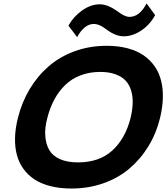

<svg xmlns="http://www.w3.org/2000/svg" viewBox="-20 -1086 975 1116"><path d="M738.8 -399.9Q750 -446.3 751.2 -486.1Q752.4 -525.9 742.2 -559.8Q731.9 -593.8 710 -617.4Q688 -641.1 650.6 -654.5Q613.3 -668 563 -668Q500.5 -668 448.5 -648.2Q396.5 -628.4 359.1 -592Q321.8 -555.7 295.9 -507.6Q270 -459.5 254.9 -399.9Q239.7 -343.3 243.2 -295.9Q246.6 -248.5 266.1 -214.4Q285.6 -180.2 328.1 -161.1Q370.6 -142.1 433.1 -142.1Q557.1 -142.1 632.8 -211.2Q708.5 -280.3 738.8 -399.9ZM910.2 -399.9Q887.7 -309.1 841.6 -234.1Q795.4 -159.2 730.5 -104.7Q665.5 -50.3 579.6 -20.3Q493.7 9.8 395 9.8Q328.6 9.8 274.2 -3.9Q219.7 -17.6 180.9 -43Q142.1 -68.4 116 -104.7Q89.8 -141.1 77.9 -186.5Q65.9 -231.9 67.4 -285.6Q68.8 -339.4 84 -399.9Q106.4 -490.7 152.1 -567.4Q197.8 -644 262.7 -700.4Q327.6 -756.8 414.3 -788.3Q501 -819.8 600.1 -819.8Q667 -819.8 721.4 -805.4Q775.9 -791 814.5 -764.4Q853 -737.8 879.2 -700.2Q905.3 -662.6 916.7 -616Q928.2 -569.3 926.5 -514.9Q924.8 -460.4 910.2 -399.9ZM832 -1065.9 881.8 -998Q850.6 -941.4 800.5 -908.2Q750.5 -875 699.2 -875Q652.8 -875 601.1 -913.1Q574.2 -932.6 564 -937Q542 -946.8 525.9 -946.8Q470.2 -946.8 428.2 -870.1L377.9 -937Q405.8 -988.3 456.5 -1024.7Q507.3 -1061 560.1 -1061Q604.5 -1061 659.2 -1022.9Q687.5 -1002.4 696.8 -998Q718.3 -987.8 731.9 -987.8Q791.5 -987.8 832 -1065.9Z"/></svg>

Font: Sinkin Sans 700 Bold Italic
Style: Bold Italic
Weight: 700
Italic angle: -112°
Designer: Keith Bates
Foundry: K-Type
Version: Sinkin Sans (version 1.0)  by Keith Bates   •   © 2014   www